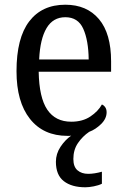

<svg xmlns="http://www.w3.org/2000/svg" viewBox="-20 -566 537 814"><path d="M342 228Q284 228 250.5 202Q217 176 217 120Q217 86 236.5 56.5Q256 27 282 9Q279 10 275 10Q271 10 266 10Q164 10 107 -62Q50 -134 50 -264Q50 -405 104 -475.5Q158 -546 257 -546Q348 -546 399.5 -485Q451 -424 451 -306V-262H144Q146 -152 180.5 -101Q215 -50 282 -50Q330 -50 363 -72Q396 -94 412 -123Q420 -120 426 -111.5Q432 -103 432 -90Q432 -63 408.5 -40Q385 -17 358 -7Q330 12 310.5 40.5Q291 69 291 108Q291 141 308.5 156Q326 171 354 171Q380 171 412 162V213Q398 220 377.5 224Q357 228 342 228ZM356 -314Q355 -395 333 -444Q311 -493 257 -493Q205 -493 177.5 -447Q150 -401 146 -314Z"/></svg>

Font: Noto Serif Myanmar SemiCondensed
Style: Regular
Weight: 400
Width: 4
Designer: Ben Mitchell and the Monotype Design Team
Foundry: Monotype Imaging Inc.
Version: Version 2.106; ttfautohint (v1.8.4.7-5d5b)